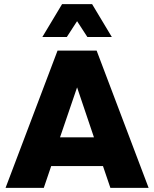

<svg xmlns="http://www.w3.org/2000/svg" viewBox="-20 -914 750 934"><path d="M7 0 260 -668H450L703 0H517L481 -106H229L193 0ZM272 -246H437L355 -489ZM186 -734 282 -894H428L524 -734H405L355 -811L305 -734Z"/></svg>

Font: Gantari ExtraBold
Style: Regular
Weight: 800
Version: Version 1.000